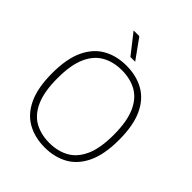

<svg xmlns="http://www.w3.org/2000/svg" viewBox="-257 -1096 1257 1257"><g transform="rotate(45 372.0 -467.0)"><path d="M372 9Q280 9 210.2 -30Q140.5 -69 101.5 -152.5Q62.5 -236 62.5 -370Q62.5 -504 102 -587.5Q141.5 -671 211.2 -710Q281 -749 372 -749Q464 -749 533.8 -710Q603.5 -671 642.5 -587.5Q681.5 -504 681.5 -370Q681.5 -236 642 -152.5Q602.5 -69 532.8 -30Q463 9 372 9ZM372 -33.5Q450 -33.5 508.8 -66.2Q567.5 -99 600.5 -172.5Q633.5 -246 633.5 -368Q633.5 -492 600.5 -566.5Q567.5 -641 508.8 -673.8Q450 -706.5 372 -706.5Q294.5 -706.5 235.5 -673.8Q176.5 -641 143.5 -567.8Q110.5 -494.5 110.5 -372Q110.5 -248 143.5 -173.5Q176.5 -99 235.2 -66.2Q294 -33.5 372 -33.5ZM350 -807 242 -944.5H295L394 -807Z"/></g></svg>

Font: Encode Sans SemiExpanded SemiExpanded ExtraLight
Style: Regular
Weight: 200
Width: 6
Designer: Multiple Designers
Foundry: Impallari Type
Version: Version 3.000; ttfautohint (v1.8.3) -l 8 -r 50 -G 200 -x 14 